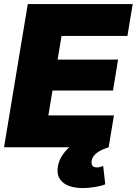

<svg xmlns="http://www.w3.org/2000/svg" viewBox="-20 -748 694 975"><path d="M0.5 0 121.1 -727.5H653.8L627 -565.4H292.5L272.5 -445.3H579.6L553.7 -288.1H246.6L225.6 -162.1H558.6L531.7 0ZM401.4 207Q333 207 299.1 178.2Q265.1 149.4 273.9 97.7Q279.3 64.5 299.8 35.6Q320.3 6.8 348.1 -13.2L531.7 0Q486.8 14.6 467.5 31.7Q448.2 48.8 445.3 69.3Q442.9 85 449.7 93.5Q456.5 102.1 472.2 102.1Q480 102.1 488 100.1Q496.1 98.1 503.9 94.7L514.6 188Q493.2 196.8 460.9 201.9Q428.7 207 401.4 207Z"/></svg>

Font: Inter 18pt Black
Style: Italic
Weight: 900
Italic angle: -9.3988°
Designer: Rasmus Andersson
Foundry: rsms
Version: Version 4.001;git-66647c0bb